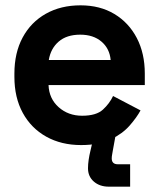

<svg xmlns="http://www.w3.org/2000/svg" viewBox="-20 -530 593 720"><path d="M34 -242V-254Q34 -332 65 -389.5Q96 -447 152 -478.5Q208 -510 282 -510Q355 -510 409 -477.5Q463 -445 493 -387.5Q523 -330 523 -254V-211H162Q164 -160 200 -128Q236 -96 288 -96Q341 -96 366 -119Q391 -142 404 -170L507 -116Q493 -90 466.5 -59.5Q440 -29 396 -7.5Q352 14 284 14Q210 14 153.5 -17.5Q97 -49 65.5 -106.5Q34 -164 34 -242ZM395 -305Q391 -348 360.5 -374Q330 -400 281 -400Q230 -400 200 -374Q170 -348 163 -305ZM388 170Q354 170 332 151Q310 132 310 101Q310 86 312.5 69Q315 52 319 36L332 -20H413L403 35Q402 42 400.5 49.5Q399 57 399 64Q399 86 422 86H468V170Z"/></svg>

Font: Space Grotesk Frontify
Style: Bold
Weight: 700
Designer: Florian Karsten
Version: Version 2.000